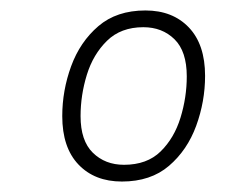

<svg xmlns="http://www.w3.org/2000/svg" viewBox="-20 -721 432 367"><path d="M213 -374Q161 -374 130 -406.5Q99 -439 99 -499Q99 -548 116 -594.5Q133 -641 168 -671Q203 -701 258 -701Q310 -701 341 -668.5Q372 -636 372 -576Q372 -527 355 -480.5Q338 -434 303 -404Q268 -374 213 -374ZM217 -406Q261 -406 287 -431.5Q313 -457 325 -496Q337 -535 337 -575Q337 -623 313.5 -646Q290 -669 254 -669Q211 -669 184.5 -643Q158 -617 146 -578Q134 -539 134 -499Q134 -452 157.5 -429Q181 -406 217 -406Z"/></svg>

Font: Chivo Medium Thin
Style: Italic
Weight: 250
Italic angle: -8.05°
Version: Version 2.002